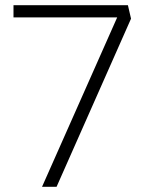

<svg xmlns="http://www.w3.org/2000/svg" viewBox="-20 -720 593 740"><path d="M142 0 441 -674 454 -653H32V-700H473L485 -648L198 0Z"/></svg>

Font: Lexend Exa ExtraLight
Style: Regular
Weight: 250
Designer: Bonnie Shaver-Troup, Thomas Jockin
Foundry: Lexend
Version: Version 1.007